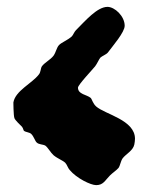

<svg xmlns="http://www.w3.org/2000/svg" viewBox="-20 -619 437 559"><path d="M371 -198C372 -204 373 -209 373 -215C373 -270 286 -286 260 -309C250 -318 248 -330 244 -334C232 -344 207 -344 207 -364C208 -373 249 -416 257 -426C263 -434 268 -446 272 -451C277 -456 289 -460 294 -466C308 -485 343 -525 343 -544C343 -572 314 -599 293 -599C263 -599 229 -559 201 -531C196 -526 193 -517 189 -513C177 -502 160 -496 152 -488C145 -481 143 -467 136 -457C127 -445 110 -437 102 -426C98 -420 99 -409 93 -402C73 -376 25 -355 19 -321C19 -322 19 -283 22 -275C24 -269 39 -255 44 -250C48 -245 48 -239 50 -238C55 -234 66 -234 71 -229C79 -221 82 -208 87 -204C93 -198 105 -199 112 -195C120 -189 127 -175 136 -167C148 -157 163 -152 170 -145C175 -140 178 -129 183 -124C203 -100 244 -80 260 -80C281 -80 286 -94 300 -108C308 -116 319 -123 325 -130C330 -137 331 -149 337 -158C347 -171 367 -180 371 -198Z"/></svg>

Font: Freckle Face
Style: Regular
Weight: 400
Designer: Astigmatic (AOETI)
Foundry: Astigmatic (AOETI)
Version: Version 1.000